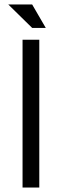

<svg xmlns="http://www.w3.org/2000/svg" viewBox="-20 -840 277 860"><path d="M156 0H81V-662H156ZM185 -715H124L17 -820H124Z"/></svg>

Font: Questrial
Style: Regular
Weight: 400
Designer: Joe Prince
Foundry: Joe Prince
Version: Version 1.002